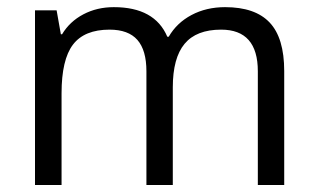

<svg xmlns="http://www.w3.org/2000/svg" viewBox="-20 -528 907 548"><path d="M791.2 0H715.9V-324.6Q715.9 -443.4 611.2 -443.4Q540.4 -443.4 506.8 -402.9Q473.2 -362.5 473.2 -278.6V0H397.9V-324.6Q397.9 -384.7 372.1 -414.1Q346.3 -443.4 292.7 -443.4Q220.9 -443.4 188.3 -400.7Q155.7 -357.9 155.7 -261.4V0H79.9V-498.5H141.6L153.7 -430.2H157.2Q179 -466.6 217.9 -487.1Q256.8 -507.6 304.9 -507.6Q421.6 -507.6 457.5 -423.2H461.6Q484.3 -462.6 526.5 -485.1Q568.8 -507.6 622.3 -507.6Q708.3 -507.6 749.7 -463.6Q791.2 -419.6 791.2 -325.1Z"/></svg>

Font: KhulaRegular
Style: Regular
Weight: 400
Designer: Erin McLaughlin, Steve Matteson
Version: Version 1.001;PS 1.0;hotconv 1.0.72;makeotf.lib2.5.5900; ttf